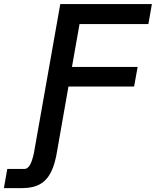

<svg xmlns="http://www.w3.org/2000/svg" viewBox="-132 -758 782 962"><path d="M-95.5 88.5H-9.5Q6 88.5 17.5 69.5Q29 50.5 38 8.5L170 -737.5H629L611.5 -637.5H266.5L228.5 -422.5H557.5L540 -324.5H211L155 -6Q144.5 62.5 123.8 104Q103 145.5 68 165Q33 184.5 -20.5 184.5H-112.5Z"/></svg>

Font: JuliaMono ExtraBoldItalic
Style: Regular
Weight: 800
Italic angle: -9°
Monospace: yes
Designer: cormullion
Foundry: corm
Version: Version 0.049; ttfautohint (v1.8.4)